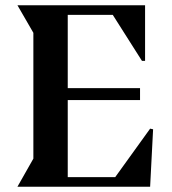

<svg xmlns="http://www.w3.org/2000/svg" viewBox="-20 -705 648 725"><path d="M558.1 -216.8 546.9 0H45.9L106 -106V-581.1L45.9 -685.1H527.8V-475.1H516.1L405.8 -648.9H235.8V-372.1H508.8V-327.1H235.8V-36.1H415L546.9 -219.2Z"/></svg>

Font: Bluu Next
Style: Bold
Weight: 700
Designer: Jean-Baptiste Morizot, Igor Stepanchenko (Cyrillic)
Foundry: Igor Stepanchenko
Version: Version 1.005